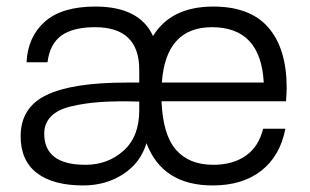

<svg xmlns="http://www.w3.org/2000/svg" viewBox="-20 -552 947 586"><path d="M271 -532Q406 -532 447 -442Q502 -532 631 -532Q744 -532 799.5 -467.5Q855 -403 855 -283Q855 -273 853 -243H473Q477 -141 517 -95Q557 -49 631 -49Q691 -49 730.5 -77Q770 -105 783 -159H851Q835 -76 777.5 -31Q720 14 629 14Q476 14 427 -115Q409 -55 356 -20.5Q303 14 234 14Q142 14 92.5 -24Q43 -62 43 -136Q43 -224 122 -262Q201 -300 366 -300H405V-339Q405 -469 270 -469Q203 -469 167.5 -443.5Q132 -418 125 -362H61Q65 -440 117 -486Q169 -532 271 -532ZM115 -144Q115 -49 241 -49Q309 -49 357 -92Q405 -135 405 -215V-242Q335 -244 285.5 -240.5Q236 -237 195.5 -227Q155 -217 135 -196Q115 -175 115 -144ZM474 -300H785Q776 -469 627 -469Q486 -469 474 -300Z"/></svg>

Font: Nacelle Light
Style: Regular
Weight: 300
Designer: Sora Sagano
Foundry: Sora Sagano
Version: Version 1.000;FEAKit 1.0